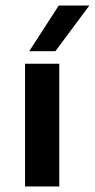

<svg xmlns="http://www.w3.org/2000/svg" viewBox="-20 -670 341 690"><path d="M70 -441H193V0H70ZM191 -650H301L179 -486H85Z"/></svg>

Font: Teachers SemiBold
Style: Regular
Weight: 600
Designer: Alfredo Marco Pradil & Chank Diesel
Version: Version 0.009